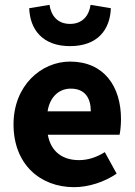

<svg xmlns="http://www.w3.org/2000/svg" viewBox="-20 -763 558 795"><path d="M287 12C346 12 412 -9 463 -44L414 -133C378 -111 344 -100 307 -100C241 -100 191 -133 178 -205H475C478 -217 481 -244 481 -270C481 -405 411 -508 270 -508C151 -508 36 -409 36 -248C36 -84 145 12 287 12ZM177 -302C187 -365 227 -396 273 -396C332 -396 356 -357 356 -302ZM270 -572C385 -572 436 -641 439 -729L355 -743C349 -700 323 -664 270 -664C217 -664 191 -700 185 -743L101 -729C104 -641 156 -572 270 -572Z"/></svg>

Font: Giro Sans Regular
Style: Bold
Weight: 700
Designer: Paul D. Hunt
Foundry: Adobe Systems Incorporated
Version: Version 1.000;PS 1.0;hotconv 1.0.88;makeotf.lib2.5.647800